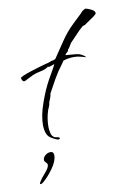

<svg xmlns="http://www.w3.org/2000/svg" viewBox="-69 -387 436 643"><g transform="rotate(-10 149.0 -65.5)"><path d="M68 111Q79 111 79 124Q79 143 61.5 167.5Q44 192 27 206Q21 211 18 211Q14 211 16 206Q24 192 38 176.5Q52 161 52 151Q52 147 47 142.5Q42 138 42 133Q42 125 50 118Q58 111 68 111ZM102 74Q97 74 86 68Q75 62 71 58Q64 50 61.5 39Q59 28 59 18Q59 -15 74 -57Q89 -99 105 -128Q107 -132 113.5 -143Q120 -154 126 -165Q132 -176 132 -177L114 -171L108 -172V-171Q98 -164 82 -161Q66 -158 55 -153L25 -138H23Q19 -138 16.5 -142.5Q14 -147 14 -150Q14 -153 25 -157.5Q36 -162 51.5 -167Q67 -172 80.5 -176Q94 -180 98 -181Q111 -184 122 -188H123V-189Q130 -189 138 -193Q157 -221 175.5 -248.5Q194 -276 218 -299L240 -320Q248 -327 252 -332Q256 -337 266 -342Q273 -341 285.5 -335Q298 -329 298 -321Q298 -318 288.5 -311Q279 -304 269 -297.5Q259 -291 255 -288L248 -286Q236 -276 226 -265Q216 -254 205 -243Q199 -238 195 -230Q191 -222 185 -216V-212Q183 -211 178.5 -206.5Q174 -202 174 -200Q191 -199 210 -197Q229 -195 242 -181Q242 -181 242 -181Q231 -184 221.5 -186.5Q212 -189 201 -189Q181 -189 164 -183Q164 -183 158 -174Q152 -165 145.5 -156.5Q139 -148 139 -147Q136 -143 127 -127.5Q118 -112 110.5 -97.5Q103 -83 102 -82Q102 -77 99 -69Q96 -61 94 -56L93 -55V-54Q93 -48 90 -41Q87 -34 85 -29Q76 -2 76 27Q76 35 78.5 47Q81 59 90 64Q92 65 99.5 66Q107 67 107 70Q107 74 102 74ZM243 -181Q242 -181 242 -181Q242 -181 243 -181Z"/></g></svg>

Font: Qwitcher Grypen
Style: Regular
Weight: 400
Designer: Robert E. Leuschke
Foundry: Robert E. Leuschke
Version: Version 1.100; ttfautohint (v1.8.3)